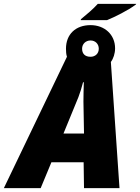

<svg xmlns="http://www.w3.org/2000/svg" viewBox="-78 -981 730 1001"><path d="M343 -876H480C517 -891 591 -927 631 -958L632 -961H432C408 -934 372 -904 344 -881ZM-58 0H134L190 -135H358L360 0H545L500 -658C513 -675 522 -702 522 -729C522 -801 467 -850 394 -850C317 -850 266 -803 266 -727C266 -712 267 -698 271 -685ZM394 -685C365 -685 350 -701 350 -727C350 -752 369 -770 394 -770C419 -770 437 -752 437 -727C437 -701 418 -685 394 -685ZM253 -285 331 -475C339 -496 348 -524 355 -552H359C357 -515 358 -483 357 -451L360 -285Z"/></svg>

Font: Noto Sans UI SemiCondensed Black
Style: Italic
Weight: 900
Width: 4
Italic angle: -372°
Designer: Monotype Design Team
Foundry: Monotype Imaging Inc.
Version: Version 1.901